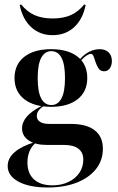

<svg xmlns="http://www.w3.org/2000/svg" viewBox="-20 -649 532 862"><path d="M194.4 192.7Q111.3 192.7 62.9 166.5Q14.5 140.3 14.5 96.8Q14.5 61.3 45.6 34.3Q76.6 7.3 134.7 -10.5L140.3 -7.3Q122.6 6.5 112.9 29.4Q103.2 52.4 103.2 80.6Q103.2 129.8 132.7 156.5Q162.1 183.1 215.3 183.1Q255.6 183.1 287.1 168.1Q318.5 153.2 336.3 127Q354 100.8 354 67.7Q354 35.5 331.9 18.5Q309.7 1.6 266.1 1.6H188.7Q138.7 1.6 108.9 -18.5Q79 -38.7 79 -72.6Q79 -100.8 100.8 -125.8Q122.6 -150.8 166.9 -173.4L175 -172.6Q158.9 -161.3 152 -150.8Q145.2 -140.3 145.2 -129Q145.2 -111.3 159.7 -102Q174.2 -92.7 200.8 -92.7H297.6Q368.5 -92.7 405.2 -64.1Q441.9 -35.5 441.9 18.5Q441.9 71 410.9 110.1Q379.8 149.2 324.2 171Q268.5 192.7 194.4 192.7ZM209.7 -169.4Q133.1 -169.4 89.1 -203.6Q45.2 -237.9 45.2 -298.4Q45.2 -359.7 89.1 -394Q133.1 -428.2 209.7 -428.2Q285.5 -428.2 328.6 -394.4Q371.8 -360.5 371.8 -298.4Q371.8 -237.9 328.6 -203.6Q285.5 -169.4 209.7 -169.4ZM210.5 -177.4Q240.3 -177.4 256 -207.3Q271.8 -237.1 271.8 -298.4Q271.8 -360.5 256 -389.9Q240.3 -419.4 210.5 -419.4Q181.5 -419.4 165.3 -389.9Q149.2 -360.5 149.2 -298.4Q149.2 -237.1 164.9 -207.3Q180.6 -177.4 210.5 -177.4ZM447.6 -329Q431.5 -329 423 -341.1Q414.5 -353.2 409.7 -368.5Q404.8 -383.9 400.4 -395.6Q396 -407.3 387.1 -407.3Q381.5 -407.3 370.6 -400.8Q359.7 -394.4 348.4 -382.3Q337.1 -370.2 329 -352.4L325 -358.9Q338.7 -389.5 367.3 -408.9Q396 -428.2 427.4 -428.2Q452.4 -428.2 467.3 -414.1Q482.3 -400 482.3 -375Q482.3 -354.8 472.6 -341.9Q462.9 -329 447.6 -329ZM216.1 -491.1Q159.7 -491.1 120.6 -526.6Q81.5 -562.1 68.5 -626.6L75 -629Q101.6 -596 135.5 -581Q169.4 -566.1 216.1 -566.1Q263.7 -566.1 297.6 -581Q331.5 -596 358.1 -629L364.5 -626.6Q351.6 -562.1 312.5 -526.6Q273.4 -491.1 216.1 -491.1Z"/></svg>

Font: Playfair 144pt
Style: Bold
Weight: 700
Version: Version 2.001;gftools[0.9.30]